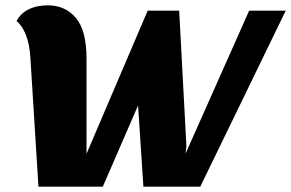

<svg xmlns="http://www.w3.org/2000/svg" viewBox="-20 -699 1090 719"><path d="M42 -620Q56 -648 86.5 -663.5Q117 -679 159 -679Q225 -679 264.5 -631.5Q304 -584 304 -480V-123L533 -659H651L678 -153L675 -124L913 -659H1050L730 0H517L497 -304L365 0H124L94 -480Q91 -534 76.5 -569.5Q62 -605 42 -620Z"/></svg>

Font: Sansita One
Style: Regular
Weight: 400
Version: Version 1.002